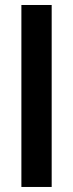

<svg xmlns="http://www.w3.org/2000/svg" viewBox="-20 -742 290 762"><path d="M64.9 -722.2H185.1V0H64.9Z"/></svg>

Font: Human Sans Medium
Style: Regular
Weight: 500
Designer: Tim Radville
Foundry: Continuum
Version: Version 1.000;FEAKit 1.0